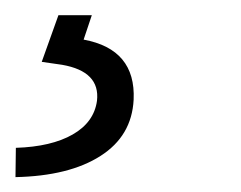

<svg xmlns="http://www.w3.org/2000/svg" viewBox="-57 -20 317 253"><path d="M64 0 53.2 32.2Q122.1 44.9 119.1 111.3Q116.7 159.2 75.4 185.5Q34.2 211.9 -36.6 213.4L-36.1 174.8Q10.7 173.3 38.8 157.2Q66.9 141.1 70.8 112.8Q75.2 74.2 24.9 65.4L-2 61.5L20 0Z"/></svg>

Font: RobotoInd Light
Style: Italic
Weight: 300
Italic angle: -12°
Designer: Google
Version: Version 2.001151; 2014